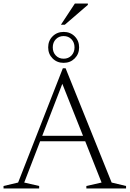

<svg xmlns="http://www.w3.org/2000/svg" viewBox="-25 -1066 733 1086"><path d="M606.5 -33.5 688 -14V0H463.5V-14L549.5 -33.5L457 -267H202L112 -33.5L196.5 -14V0H-5V-14L77.5 -33.5L330.5 -680H346ZM214 -298H444.5L327.5 -592ZM335 -885.5Q372.5 -885.5 397.5 -860.5Q422.5 -835.5 422.5 -798Q422.5 -760.5 397.5 -735.5Q372.5 -710.5 335 -710.5Q297.5 -710.5 272.5 -735.5Q247.5 -760.5 247.5 -798Q247.5 -835.5 272.5 -860.5Q297.5 -885.5 335 -885.5ZM335 -734Q362 -734 379.2 -752Q396.5 -770 396.5 -798Q396.5 -826 379.2 -844Q362 -862 335 -862Q308 -862 290.8 -844Q273.5 -826 273.5 -798Q273.5 -770 290.8 -752Q308 -734 335 -734ZM319.5 -926 398.5 -1046H472V-1038.5L341.5 -926Z"/></svg>

Font: Newsreader Text Light
Style: Regular
Weight: 300
Designer: Hugues Gentile
Foundry: Production Type
Version: Version 1.002